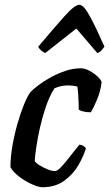

<svg xmlns="http://www.w3.org/2000/svg" viewBox="-20 -787 459 807"><path d="M158 0Q143 0 115.5 -12Q88 -24 62 -43.5Q36 -63 24 -84Q24 -128 32.5 -176Q41 -224 54 -269Q67 -314 81 -348Q95 -382 107 -399Q117 -410 139 -427Q161 -444 190.5 -460.5Q220 -477 253.5 -488.5Q287 -500 320 -500Q337 -500 357 -489Q377 -478 391.5 -464Q406 -450 407 -441Q403 -405 388.5 -370Q374 -335 362 -315Q344 -315 330 -318.5Q316 -322 311 -326Q311 -334 310.5 -353.5Q310 -373 308.5 -393Q307 -413 305 -423Q295 -426 284.5 -427Q274 -428 266 -428Q236 -428 209 -416Q188 -383 173 -339Q158 -295 148 -250.5Q138 -206 132.5 -168.5Q127 -131 126 -110Q132 -101 147.5 -91.5Q163 -82 180.5 -75Q198 -68 211 -68Q220 -68 233.5 -81.5Q247 -95 262.5 -114.5Q278 -134 292 -152Q306 -170 314 -179Q324 -178 331.5 -173Q339 -168 341 -163Q331 -130 309 -92Q287 -54 249.5 -27Q212 0 158 0ZM170 -564Q159 -569 151 -576.5Q143 -584 141 -591Q204 -666 249 -716.5Q294 -767 313 -767Q332 -767 359 -716.5Q386 -666 419 -591Q414 -585 407.5 -576.5Q401 -568 389 -564L301 -667Z"/></svg>

Font: Texturina SemiBold
Style: Italic
Weight: 600
Italic angle: -11°
Designer: Guillermo Torres Carreño
Foundry: Omnibus-Type
Version: Version 1.002; ttfautohint (v1.8.3)